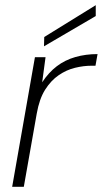

<svg xmlns="http://www.w3.org/2000/svg" viewBox="-20 -722 397 742"><path d="M27 0 115 -501H156L143 -404Q168 -442 199.5 -466Q231 -490 271 -501.5Q311 -513 357 -513L349 -468H333Q303 -468 270 -460Q237 -452 207 -431.5Q177 -411 154.5 -375.5Q132 -340 122 -283L72 0ZM150 -543 151 -579 350 -702V-660Z"/></svg>

Font: DM Sans 17pt ExtraLight
Style: Italic
Weight: 250
Italic angle: -10°
Version: Version 4.004;gftools[0.9.30]